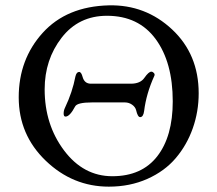

<svg xmlns="http://www.w3.org/2000/svg" viewBox="-20 -684 813 718"><path d="M520 -393Q536 -416 546 -416Q551 -416 555.5 -411Q560 -406 557 -400Q527 -334 519 -269Q516 -246 504 -246Q495 -246 489 -272Q486 -284 474 -292.5Q462 -301 447 -301H324Q269 -301 261 -286Q241 -248 225 -248Q218 -248 218 -259.5Q218 -271 223 -281Q251 -340 262 -398Q266 -415 276 -415Q284 -415 289 -396Q296 -371 320 -371H469Q505 -371 520 -393ZM380 -625Q274 -625 210.5 -543Q147 -461 147 -350Q147 -218 219.5 -121.5Q292 -25 400 -25Q510 -25 568 -99.5Q626 -174 626 -305Q626 -451 562 -538Q498 -625 380 -625ZM50 -320Q50 -462 139.5 -561Q229 -660 387 -664Q524 -667 623.5 -574Q723 -481 723 -335Q723 -267 701 -204.5Q679 -142 637.5 -93Q596 -44 531 -15Q466 14 387 14Q252 14 151 -83Q50 -180 50 -320Z"/></svg>

Font: EB Garamond
Style: SC
Weight: 400
Version: Version 000.010